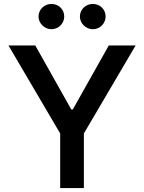

<svg xmlns="http://www.w3.org/2000/svg" viewBox="-20 -959 735 979"><path d="M23.1 -727.3 286.9 -278.4V0H407.7V-278.4L671.5 -727.3H534.8L351.2 -400.9H343.4L159.8 -727.3ZM176.5 -874.6C176.5 -840.2 206.7 -810 242.2 -810C279.1 -810 307.5 -840.2 307.5 -874.6C307.5 -911.2 279.1 -938.9 242.2 -938.9C206.7 -938.9 176.5 -911.2 176.5 -874.6ZM387.4 -874.6C387.4 -840.2 417.6 -810 453.1 -810C490.1 -810 518.5 -840.2 518.5 -874.6C518.5 -911.2 490.1 -938.9 453.1 -938.9C417.6 -938.9 387.4 -911.2 387.4 -874.6Z"/></svg>

Font: Magic Ui Pro Semi Bold
Style: Regular
Weight: 600
Designer: Stefan Endress, Andreas Faust
Version: Version 1.000;FEAKit 1.0